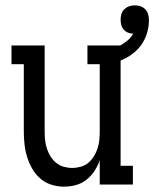

<svg xmlns="http://www.w3.org/2000/svg" viewBox="-20 -690 577 718"><path d="M219 8Q195 8 171.5 0.5Q148 -7 130 -23Q112 -39 100 -60Q88 -81 81 -104.5Q74 -128 71.5 -152Q69 -176 69 -200V-450H23V-520H147V-200Q147 -184 148.5 -167.5Q150 -151 155 -135.5Q160 -120 168.5 -106Q177 -92 189.5 -81.5Q202 -71 218 -66.5Q234 -62 250 -62Q266 -62 282 -66.5Q298 -71 310.5 -81.5Q323 -92 331.5 -106Q340 -120 345 -135.5Q350 -151 351.5 -167.5Q353 -184 353 -200V-450H307V-520H431V-70H477V0H353V-91Q346 -70 333.5 -51Q321 -32 303.5 -18Q286 -4 264 2Q242 8 219 8ZM392 -450 377 -501Q392 -505 406.5 -510Q421 -515 434 -522.5Q447 -530 458.5 -540Q470 -550 478 -564Q468 -564 458.5 -568Q449 -572 442.5 -579.5Q436 -587 433.5 -597Q431 -607 431 -617Q431 -627 434 -637.5Q437 -648 445 -655.5Q453 -663 463 -666.5Q473 -670 484 -670Q495 -670 505.5 -666.5Q516 -663 523.5 -655Q531 -647 534 -636.5Q537 -626 537 -615Q537 -585 526.5 -556.5Q516 -528 495.5 -506.5Q475 -485 448 -471.5Q421 -458 392 -450Z"/></svg>

Font: Iosevka Slab
Style: Regular
Weight: 400
Monospace: yes
Designer: Belleve Invis
Foundry: Belleve Invis
Version: Version 11.2.4; ttfautohint (v1.8.3)